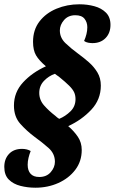

<svg xmlns="http://www.w3.org/2000/svg" viewBox="-23 -698 538 895"><path d="M142 177Q106 177 72.5 168.5Q39 160 18 139Q-3 118 -3 80Q-3 43 19 19.5Q41 -4 80 -4Q91 -4 101.5 -1.5Q112 1 120 6Q114 21 110 37.5Q106 54 106 70Q106 97 119.5 112Q133 127 160 127Q194 127 213.5 104.5Q233 82 233 56Q233 18 203 -8.5Q173 -35 137 -61Q101 -88 71.5 -121Q42 -154 42 -206Q42 -268 84.5 -314Q127 -360 191 -389Q159 -416 145 -440Q131 -464 131 -503Q131 -559 161 -598Q191 -637 240.5 -657.5Q290 -678 347 -678Q384 -678 417 -669Q450 -660 471 -639Q492 -618 492 -582Q492 -544 469 -520.5Q446 -497 408 -497Q399 -497 388 -499Q377 -501 369 -507Q376 -523 380 -539Q384 -555 384 -571Q384 -594 371 -610.5Q358 -627 328 -627Q295 -627 275.5 -604.5Q256 -582 256 -556Q256 -522 282 -497Q308 -472 341 -448Q367 -429 391 -408Q415 -387 431 -360.5Q447 -334 447 -299Q447 -234 402.5 -186.5Q358 -139 295 -110Q321 -88 339.5 -61Q358 -34 358 1Q358 54 328 93.5Q298 133 249 155Q200 177 142 177ZM235 -158Q239 -154 243.5 -150.5Q248 -147 253 -144Q282 -156 305.5 -179Q329 -202 329 -236Q329 -254 322.5 -268Q316 -282 299.5 -298.5Q283 -315 251 -341Q246 -344 241.5 -347.5Q237 -351 233 -354Q204 -344 182 -321Q160 -298 160 -265Q160 -232 182.5 -206.5Q205 -181 235 -158Z"/></svg>

Font: Sansita Swashed SemiBold
Style: Regular
Weight: 600
Designer: Pablo Cosgaya
Foundry: Omnibus-Type
Version: Version 1.003; ttfautohint (v1.8.3)